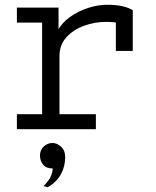

<svg xmlns="http://www.w3.org/2000/svg" viewBox="-20 -543 656 807"><path d="M51 0V-63H157V-448H51V-511H226V-396L220 -410Q238 -445.5 273 -470.8Q308 -496 349.8 -509.5Q391.5 -523 430 -523Q469 -523 496 -516.5Q523 -510 538 -500V-329H467V-479L484 -444Q472 -448 457.5 -449.5Q443 -451 425 -451Q378.5 -451 333.5 -434.8Q288.5 -418.5 259.2 -386.5Q230 -354.5 230 -307V-63H383V0ZM181 244 163 239Q170 233.5 184.5 214.2Q199 195 202 165Q173.5 165 160.8 148.5Q148 132 148 111Q148 87 164.2 72.5Q180.5 58 200 58Q220.5 58 237.2 74Q254 90 254 117Q254 156.5 236.2 189Q218.5 221.5 181 244Z"/></svg>

Font: Overpass Mono Light
Style: Regular
Weight: 300
Monospace: yes
Designer: Delve Withrington, Dave Bailey
Foundry: Delve Fonts LLC
Version: Version 4.000